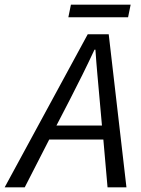

<svg xmlns="http://www.w3.org/2000/svg" viewBox="-73 -803 603 823"><path d="M231 -783 220 -729H476L487 -783ZM303 -656 -53 0H33L138 -205H370L388 0H469L393 -656ZM169 -265 227 -377C264 -449 297 -515 332 -590H336C341 -516 348 -446 354 -377L364 -265Z"/></svg>

Font: Cambridge Sans Italic
Style: Regular
Weight: 400
Italic angle: -11°
Version: Version 2.000;PS 002.000;hotconv 1.0.88;makeotf.lib2.5.64775